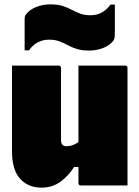

<svg xmlns="http://www.w3.org/2000/svg" viewBox="-20 -851 640 881"><path d="M249 -550Q260 -550 260 -539V-208Q260 -180 285 -180Q298 -180 311 -184Q324 -188 340 -199V-550H554Q565 -550 565 -539V0H351Q340 0 340 -11V-85H320Q296 -46 258.5 -18Q221 10 171 10Q109 10 72 -31Q35 -72 35 -158V-550ZM395 -781Q452 -781 487 -830H507V-698Q507 -690 506 -680.5Q505 -671 500 -664Q485 -644 455 -631.5Q425 -619 389 -619Q355 -619 332 -626.5Q309 -634 290.5 -644Q272 -654 252 -661.5Q232 -669 205 -669Q148 -669 113 -620H93V-762Q93 -770 94 -774.5Q95 -779 100 -786Q115 -806 145 -818.5Q175 -831 211 -831Q245 -831 268 -823.5Q291 -816 309.5 -806Q328 -796 348 -788.5Q368 -781 395 -781Z"/></svg>

Font: Recursive Sn Lnr St XBk
Style: Regular
Weight: 1000
Version: Version 1.079;hotconv 1.0.112;makeotfexe 2.5.65598; ttfautoh